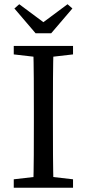

<svg xmlns="http://www.w3.org/2000/svg" viewBox="-20 -887 410 907"><path d="M45 0H325V-40L195 -55H175L45 -40V0ZM137 0H233C230 -103 230 -207 230 -310V-360C230 -465 230 -569 233 -670H137C140 -567 140 -463 140 -360V-310C140 -205 140 -101 137 0ZM45 -630 175 -615H195L325 -630V-670H45V-630ZM71 -867 48 -847 148 -730H222L322 -847L299 -867L143 -751H227L71 -867Z"/></svg>

Font: Source Serif Variable
Style: Regular
Weight: 389
Designer: Frank Grießhammer
Foundry: Adobe Systems Incorporated
Version: Version 3.001;hotconv 1.0.111;makeotfexe 2.5.65597